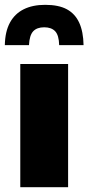

<svg xmlns="http://www.w3.org/2000/svg" viewBox="-34 -775 366 795"><path d="M50 0V-510H248V0ZM-14 -588Q-13 -644 7 -681Q27 -718 64 -736.5Q101 -755 153 -755Q209 -755 243 -736.5Q277 -718 294 -681Q311 -644 312 -588H211Q210 -629 194.5 -645.5Q179 -662 149 -662Q119 -662 103.5 -645.5Q88 -629 86 -588Z"/></svg>

Font: Chivo Medium Black
Style: Regular
Weight: 900
Version: Version 2.002